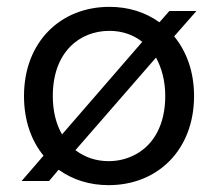

<svg xmlns="http://www.w3.org/2000/svg" viewBox="-20 -528 636 560"><path d="M123 0 151 -33C193 -3 242 12 297 12C440 12 546 -91 546 -248C546 -319 524 -378 488 -422L553 -496H474L445 -463C403 -493 354 -508 299 -508C156 -508 50 -405 50 -248C50 -177 71 -118 107 -74L43 0ZM134 -248C134 -376 212 -438 299 -438C336 -438 368 -427 395 -406L161 -136C144 -165 134 -203 134 -248ZM297 -58C260 -58 228 -69 200 -90L435 -360C451 -331 462 -293 462 -248C462 -164 428 -107 378 -79C353 -65 326 -58 297 -58Z"/></svg>

Font: Rootstock Sans Body
Style: Regular
Weight: 400
Designer: Colophon Foundry, Jonny Pinhorn
Foundry: Colophon Foundry
Version: Version 1.200;FEAKit 1.0